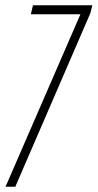

<svg xmlns="http://www.w3.org/2000/svg" viewBox="-20 -708 370 728"><path d="M1 0 285 -654H97L105 -688H330L323 -659L38 0Z"/></svg>

Font: Saira Ultra Condensed Thin
Style: Italic
Weight: 100
Width: 1
Italic angle: -12°
Designer: Hector Gatti with collaboration of the Omnibus-Type team
Foundry: Omnibus-Type
Version: Version 1.001; ttfautohint (v1.8)